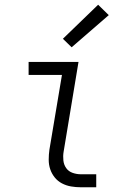

<svg xmlns="http://www.w3.org/2000/svg" viewBox="-20 -792 540 812"><path d="M322 0Q301 0 280.5 -3.5Q260 -7 242 -16.5Q224 -26 211.5 -41.5Q199 -57 192.5 -76Q186 -95 186 -116.5Q186 -138 189 -159L242 -475H101V-530H312L249 -150Q246 -132 248 -113.5Q250 -95 260 -81Q270 -67 287 -61Q304 -55 322 -55H387V0ZM283 -592 246 -628 395 -772 440 -728Z"/></svg>

Font: Iosevka Curly Slab LtObl
Style: Regular
Weight: 300
Italic angle: -9°
Monospace: yes
Designer: Belleve Invis
Foundry: Belleve Invis
Version: Version 11.0.0; ttfautohint (v1.8.3)